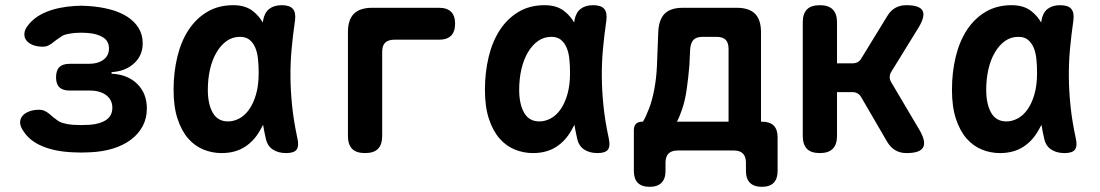

<svg xmlns="http://www.w3.org/2000/svg" viewBox="-20 -580 4240 740"><path d="M87 -481Q112 -515 158.5 -534Q205 -553 268 -557Q281 -558 293.5 -558Q306 -558 318 -557Q366 -554 405 -543.5Q444 -533 471.5 -515Q499 -497 514.5 -471.5Q530 -446 530 -413Q530 -366 496.5 -335.5Q463 -305 410 -302V-296Q472 -293 509 -256.5Q546 -220 546 -162Q546 -124 530 -94Q514 -64 485 -42Q456 -20 415.5 -7.5Q375 5 326 7Q310 8 293 8Q276 8 260 7Q192 4 143 -16.5Q94 -37 70 -75Q58 -92 57.5 -106.5Q57 -121 65.5 -132Q74 -143 91 -150Q108 -157 131 -157Q142 -157 150 -153.5Q158 -150 165 -145Q172 -140 179.5 -133Q187 -126 195 -121Q206 -111 222 -106Q238 -101 260 -99Q276 -98 293 -98Q310 -98 326 -99Q366 -102 389.5 -118Q413 -134 413 -165Q413 -195 389.5 -213Q366 -231 326 -231H248Q222 -231 209 -243.5Q196 -256 196 -282Q196 -309 209 -321.5Q222 -334 248 -334H321Q358 -334 379 -350Q400 -366 400 -393Q400 -421 378 -435.5Q356 -450 318 -453Q306 -454 293.5 -454Q281 -454 268 -453Q249 -451 235 -447.5Q221 -444 212 -436Q202 -430 194.5 -424Q187 -418 179.5 -412.5Q172 -407 164 -403.5Q156 -400 146 -400Q122 -400 105.5 -407Q89 -414 81 -425Q73 -436 74 -451Q75 -466 87 -481Z M834 10Q798 10 764.5 -3.5Q731 -17 705.5 -46Q680 -75 664.5 -121.5Q649 -168 649 -234Q649 -301 663.5 -361Q678 -421 707 -465Q736 -509 779 -534.5Q822 -560 879 -560Q926 -560 955 -537Q978 -519 993 -493Q994 -497 994 -501Q999 -531 1017.5 -545.5Q1036 -560 1066 -560Q1097 -560 1109 -545.5Q1121 -531 1117 -501Q1109 -446 1104 -392Q1099 -338 1099.5 -283.5Q1100 -229 1106 -171Q1112 -113 1126 -48Q1133 -18 1123.5 -4Q1114 10 1083 10Q1052 10 1031 -4Q1010 -18 1004 -48Q998 -74 994 -99Q989 -89 983 -79Q960 -37 923 -13.5Q886 10 834 10ZM859 -112Q881 -112 902.5 -123.5Q924 -135 940.5 -158.5Q957 -182 967 -217Q977 -252 977 -299Q977 -326 974.5 -351.5Q972 -377 964 -396Q956 -415 942 -426.5Q928 -438 905 -438Q876 -438 853.5 -422Q831 -406 814.5 -378Q798 -350 789.5 -313Q781 -276 781 -234Q781 -179 800 -145.5Q819 -112 859 -112Z M1387 10Q1353 10 1337 -6.5Q1321 -23 1321 -56V-456Q1321 -504 1344 -527Q1367 -550 1415 -550H1672Q1703 -550 1718.5 -534.5Q1734 -519 1734 -489Q1734 -458 1718.5 -442.5Q1703 -427 1672 -427H1500Q1477 -427 1465 -416Q1453 -405 1453 -380V-56Q1453 -23 1437 -6.5Q1421 10 1387 10Z M2034 10Q1998 10 1964.5 -3.5Q1931 -17 1905.5 -46Q1880 -75 1864.5 -121.5Q1849 -168 1849 -234Q1849 -301 1863.5 -361Q1878 -421 1907 -465Q1936 -509 1979 -534.5Q2022 -560 2079 -560Q2126 -560 2155 -537Q2178 -519 2193 -493Q2194 -497 2194 -501Q2199 -531 2217.5 -545.5Q2236 -560 2266 -560Q2297 -560 2309 -545.5Q2321 -531 2317 -501Q2309 -446 2304 -392Q2299 -338 2299.5 -283.5Q2300 -229 2306 -171Q2312 -113 2326 -48Q2333 -18 2323.5 -4Q2314 10 2283 10Q2252 10 2231 -4Q2210 -18 2204 -48Q2198 -74 2194 -99Q2189 -89 2183 -79Q2160 -37 2123 -13.5Q2086 10 2034 10ZM2059 -112Q2081 -112 2102.5 -123.5Q2124 -135 2140.5 -158.5Q2157 -182 2167 -217Q2177 -252 2177 -299Q2177 -326 2174.5 -351.5Q2172 -377 2164 -396Q2156 -415 2142 -426.5Q2128 -438 2105 -438Q2076 -438 2053.5 -422Q2031 -406 2014.5 -378Q1998 -350 1989.5 -313Q1981 -276 1981 -234Q1981 -179 2000 -145.5Q2019 -112 2059 -112Z M2484 140Q2453 140 2438 124.5Q2423 109 2423 79V-78Q2423 -94 2431 -102.5Q2439 -111 2456 -111H2458Q2469 -129 2481.5 -161.5Q2494 -194 2502 -237Q2510 -280 2512 -327L2517 -456Q2519 -504 2541.5 -527Q2564 -550 2612 -550H2819Q2867 -550 2890 -527Q2913 -504 2913 -456V-111H2917Q2947 -111 2962 -96Q2977 -81 2977 -51V79Q2977 109 2962 124.5Q2947 140 2916 140Q2886 140 2870.5 124.5Q2855 109 2855 79V47Q2855 24 2843.5 12Q2832 0 2808 0H2592Q2568 0 2556.5 12Q2545 24 2545 47V79Q2545 109 2529.5 124.5Q2514 140 2484 140ZM2788 -391Q2788 -416 2776.5 -427Q2765 -438 2741 -438H2688Q2664 -438 2653 -426.5Q2642 -415 2640 -391L2637 -328Q2633 -281 2627 -238Q2621 -195 2610 -162Q2599 -129 2589 -111H2788Z M3140 10Q3106 10 3090 -6.5Q3074 -23 3074 -56V-494Q3074 -527 3090 -543.5Q3106 -560 3140 -560Q3173 -560 3189.5 -543.5Q3206 -527 3206 -494V-336H3266Q3278 -336 3286.5 -341Q3295 -346 3301 -357L3399 -517Q3412 -539 3430.5 -549.5Q3449 -560 3473 -560Q3524 -560 3535.5 -539Q3547 -518 3521 -475L3415 -303Q3409 -293 3409 -283Q3409 -273 3415 -263L3525 -77Q3550 -33 3537.5 -11.5Q3525 10 3474 10Q3449 10 3430.5 -1Q3412 -12 3399 -34L3300 -204Q3295 -214 3286 -219.5Q3277 -225 3265 -225H3206V-56Q3206 -23 3189.5 -6.5Q3173 10 3140 10Z M3834 10Q3798 10 3764.5 -3.5Q3731 -17 3705.5 -46Q3680 -75 3664.5 -121.5Q3649 -168 3649 -234Q3649 -301 3663.5 -361Q3678 -421 3707 -465Q3736 -509 3779 -534.5Q3822 -560 3879 -560Q3926 -560 3955 -537Q3978 -519 3993 -493Q3994 -497 3994 -501Q3999 -531 4017.5 -545.5Q4036 -560 4066 -560Q4097 -560 4109 -545.5Q4121 -531 4117 -501Q4109 -446 4104 -392Q4099 -338 4099.5 -283.5Q4100 -229 4106 -171Q4112 -113 4126 -48Q4133 -18 4123.5 -4Q4114 10 4083 10Q4052 10 4031 -4Q4010 -18 4004 -48Q3998 -74 3994 -99Q3989 -89 3983 -79Q3960 -37 3923 -13.5Q3886 10 3834 10ZM3859 -112Q3881 -112 3902.5 -123.5Q3924 -135 3940.5 -158.5Q3957 -182 3967 -217Q3977 -252 3977 -299Q3977 -326 3974.5 -351.5Q3972 -377 3964 -396Q3956 -415 3942 -426.5Q3928 -438 3905 -438Q3876 -438 3853.5 -422Q3831 -406 3814.5 -378Q3798 -350 3789.5 -313Q3781 -276 3781 -234Q3781 -179 3800 -145.5Q3819 -112 3859 -112Z"/></svg>

Font: Maple Mono NL
Style: Bold
Weight: 700
Monospace: yes
Designer: subframe7536
Version: Version 7.000